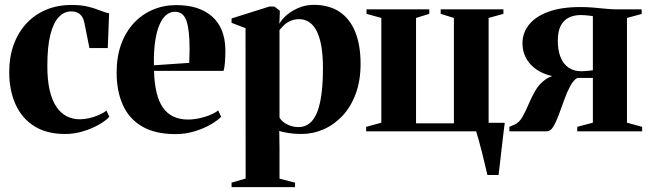

<svg xmlns="http://www.w3.org/2000/svg" viewBox="-20 -541 2674 791"><path d="M248 11Q172.5 11 121.2 -21.2Q70 -53.5 44 -111.2Q18 -169 18 -244.5Q18 -306.5 36.5 -357.2Q55 -408 89 -444.5Q123 -481 170 -500.8Q217 -520.5 274 -520.5Q316 -520.5 345 -513Q374 -505.5 394.5 -497Q415 -488.5 429.5 -486.5L424 -343H348.5L327.5 -447.5Q325 -461 318.8 -471.2Q312.5 -481.5 301.5 -487.8Q290.5 -494 272.5 -494Q244.5 -494 222.2 -470.8Q200 -447.5 187.5 -398.2Q175 -349 175 -269.5Q175 -211.5 184.5 -170Q194 -128.5 211.8 -101.8Q229.5 -75 254.5 -62.2Q279.5 -49.5 309.5 -49.5Q326.5 -49.5 346.8 -54Q367 -58.5 386.2 -66.8Q405.5 -75 418.5 -85.5L430.5 -60Q417 -44.5 388.2 -28Q359.5 -11.5 323 -0.2Q286.5 11 248 11Z M703.5 11.5Q620.5 11.5 566.8 -19.2Q513 -50 486.8 -107.2Q460.5 -164.5 460.5 -242.5Q460.5 -307.5 479.2 -358.8Q498 -410 531.5 -446Q565 -482 609.8 -501Q654.5 -520 707 -520Q800.5 -520 853.8 -473Q907 -426 908.5 -336.5Q908.5 -303.5 906.5 -281.8Q904.5 -260 901 -249H614.5Q616 -198 625 -160.2Q634 -122.5 651.2 -97.8Q668.5 -73 694.2 -60.8Q720 -48.5 755 -48.5Q786 -48.5 821.8 -59Q857.5 -69.5 879 -86L891 -60Q876.5 -44.5 847.5 -27.8Q818.5 -11 781 0.2Q743.5 11.5 703.5 11.5ZM614 -272 759.5 -282Q760.5 -298 760.5 -312Q760.5 -326 761 -341.5Q761 -416 748.5 -454.2Q736 -492.5 700 -492.5Q681 -492.5 664.8 -479.2Q648.5 -466 636.8 -438.5Q625 -411 619 -369.5Q613 -328 614 -272Z M934 230V211.5L992 194.5L991.5 -425L934 -447V-465L1089.5 -514H1110.5L1133 -496.5L1131 -442.5Q1137 -456.5 1156.8 -475Q1176.5 -493.5 1206.8 -507.2Q1237 -521 1272.5 -521Q1336.5 -521 1379.5 -491.8Q1422.5 -462.5 1444 -408.2Q1465.5 -354 1465.5 -278Q1465.5 -209.5 1445.8 -155.5Q1426 -101.5 1391.5 -64.5Q1357 -27.5 1313.2 -8.2Q1269.5 11 1221.5 11Q1192.5 11 1167 6.8Q1141.5 2.5 1130.5 -1.5L1131.5 67.5V195L1195.5 211.5V230ZM1209.5 -17.5Q1245 -17.5 1267.2 -44.8Q1289.5 -72 1300 -125.8Q1310.5 -179.5 1310.5 -258.5Q1310.5 -316.5 1303 -355.5Q1295.5 -394.5 1282 -418Q1268.5 -441.5 1250.8 -451.8Q1233 -462 1213.5 -462Q1190 -462 1173.5 -453.5Q1157 -445 1147 -434.5Q1137 -424 1131.5 -417.5V-57Q1140.5 -40 1162.5 -28.8Q1184.5 -17.5 1209.5 -17.5Z M1988 180Q1983.5 160.5 1977.5 135.5Q1971.5 110.5 1965.2 85Q1959 59.5 1952.5 37Q1946 14.5 1941.5 0H1488.5V-18.5L1551 -35.5V-467L1490 -484V-502.5H1748.5V-484L1694 -467V-33H1850V-467L1795.5 -484V-502.5H2054V-484L1993 -467V-35H2059.5Q2057 -15.5 2054.2 6.8Q2051.5 29 2048.8 52.5Q2046 76 2043.5 98.8Q2041 121.5 2038.5 142.2Q2036 163 2034 180Z M2078.5 0V-18.5L2099.5 -27.5Q2119.5 -36.5 2132.5 -59.5Q2145.5 -82.5 2157.8 -111.8Q2170 -141 2186 -168.5Q2202 -196 2228.5 -214.5Q2255 -233 2297 -234L2307.5 -222.5Q2254.5 -222.5 2215 -240.8Q2175.5 -259 2154 -290.8Q2132.5 -322.5 2132.5 -363Q2132.5 -406 2159.8 -439.8Q2187 -473.5 2240 -492.8Q2293 -512 2370.5 -512Q2398 -512 2424.2 -509.8Q2450.5 -507.5 2475.2 -505Q2500 -502.5 2522.5 -502.5H2623.5V-483.5L2563 -467V-35.5L2625.5 -18.5V0H2358V-18.5L2422.5 -35.5V-220H2358.5Q2342.5 -211 2329.2 -186.5Q2316 -162 2304.8 -130.5Q2293.5 -99 2282.5 -69.2Q2271.5 -39.5 2259.8 -19.8Q2248 0 2233.5 0ZM2375 -247.5Q2381.5 -247.5 2390.5 -248.2Q2399.5 -249 2408.2 -249.8Q2417 -250.5 2422.5 -251.5V-474.5Q2417 -475.5 2408.5 -476.5Q2400 -477.5 2390.5 -478.2Q2381 -479 2372.5 -479Q2345 -479 2323.5 -468.5Q2302 -458 2290 -434.8Q2278 -411.5 2278 -373.5Q2278 -334 2289.2 -305.8Q2300.5 -277.5 2322.2 -262.5Q2344 -247.5 2375 -247.5Z"/></svg>

Font: Merriweather 144pt
Style: Bold
Weight: 700
Version: Version 2.100